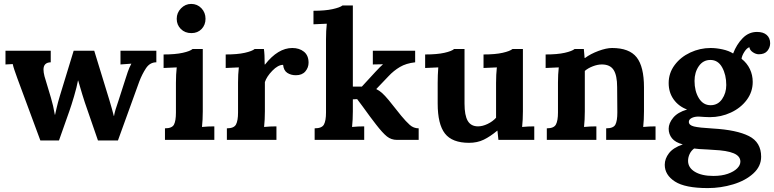

<svg xmlns="http://www.w3.org/2000/svg" viewBox="-20 -714 3951 980"><path d="M691 -298 582 3H480L413 -191Q404 -217 379 -303H378Q372 -270 358 -222.5Q344 -175 334 -147L281 3H186L69 -313Q59 -341 53.5 -357Q48 -373 45 -387L8 -385V-455H239V-396Q202 -395 202 -359Q202 -345 207 -325L240 -215Q252 -175 260 -128H261Q263 -136 269 -163Q275 -190 286 -226L356 -455H461L538 -204Q551 -161 561 -122H562Q566 -148 585 -201L622 -316Q624 -323 632 -346.5Q640 -370 650 -388V-389L595 -385V-455H778V-396Q745 -396 725 -365.5Q705 -335 691 -298Z M1029 -618Q1029 -587 1009 -566Q989 -545 957 -545Q924 -545 903 -566Q882 -587 882 -618Q882 -649 904 -671.5Q926 -694 956 -694Q987 -694 1008 -672Q1029 -650 1029 -618ZM1011 -66Q1041 -69 1074 -69V0H822V-59Q858 -59 868 -78Q878 -97 878 -140V-291Q878 -334 882 -370L815 -367V-436Q875 -436 913 -444.5Q951 -453 963 -464H1015V-146Q1015 -103 1011 -66Z M1555 -394Q1555 -369 1538.5 -349.5Q1522 -330 1490 -330Q1465 -330 1446.5 -342Q1428 -354 1425 -383Q1399 -383 1370 -353Q1341 -323 1332 -295V-146Q1332 -103 1328 -66Q1358 -69 1391 -69V0H1138V-59Q1174 -59 1184.5 -78.5Q1195 -98 1195 -140V-293Q1195 -334 1199 -370L1132 -367V-436Q1192 -436 1229.5 -444.5Q1267 -453 1280 -464H1327Q1331 -438 1331 -385H1333Q1399 -469 1472 -469Q1508 -469 1531.5 -450Q1555 -431 1555 -394Z M1827 -272 1896 -347Q1924 -377 1934 -385V-386L1883 -385V-455H2099V-396Q2053 -391 2021 -372Q1989 -353 1963 -325L1901 -260V-259Q1916 -252 1930 -239.5Q1944 -227 1964 -203L2028 -123Q2052 -94 2071.5 -76.5Q2091 -59 2117 -59V0H2006Q1977 0 1955 -17.5Q1933 -35 1899 -79Q1873 -112 1830 -172L1803 -208L1781 -207V-146Q1781 -103 1777 -66Q1807 -69 1839 -69V0H1586V-59Q1623 -59 1633.5 -78.5Q1644 -98 1644 -140V-514Q1644 -557 1648 -593L1580 -590V-659Q1640 -659 1678 -667.5Q1716 -676 1728 -686H1781V-272Z M2645 -66Q2675 -69 2707 -69V0H2524L2519 -47H2518Q2482 -17 2449 -1Q2416 15 2374 15Q2288 15 2251 -32.5Q2214 -80 2214 -186V-291Q2214 -330 2217 -370L2150 -367V-436Q2211 -436 2248.5 -444.5Q2286 -453 2298 -464H2351V-185Q2351 -125 2367.5 -97Q2384 -69 2420 -69Q2443 -69 2469 -81.5Q2495 -94 2512 -113V-291Q2512 -334 2516 -370L2448 -367V-436Q2508 -436 2545.5 -444.5Q2583 -453 2596 -464H2649V-146Q2649 -103 2645 -66Z M3267 -268V-146Q3267 -103 3263 -66Q3295 -69 3326 -69V0H3074V-59Q3111 -59 3121 -78Q3131 -97 3131 -140L3130 -269Q3130 -329 3112 -357Q3094 -385 3052 -385Q3030 -385 3005.5 -375.5Q2981 -366 2965 -352V-146Q2965 -103 2961 -66Q2991 -69 3024 -69V0H2771V-59Q2807 -59 2817.5 -78.5Q2828 -98 2828 -140V-293Q2828 -334 2832 -370L2765 -367V-436Q2825 -436 2862.5 -444.5Q2900 -453 2913 -464H2960Q2960 -462 2964 -418H2966Q2994 -439 3034.5 -454Q3075 -469 3104 -469Q3192 -469 3229.5 -421.5Q3267 -374 3267 -268Z M3911 -493Q3911 -472 3897 -454.5Q3883 -437 3853 -437Q3838 -437 3822.5 -447.5Q3807 -458 3805 -473Q3792 -469 3779.5 -449.5Q3767 -430 3765 -414Q3793 -392 3807.5 -361.5Q3822 -331 3822 -296Q3822 -245 3791.5 -204Q3761 -163 3710.5 -139.5Q3660 -116 3603 -116L3576 -117Q3556 -119 3546 -119Q3524 -119 3510 -111.5Q3496 -104 3496 -92Q3496 -75 3522 -68.5Q3548 -62 3619 -58Q3740 -51 3802.5 -19.5Q3865 12 3865 86Q3865 135 3825 171.5Q3785 208 3722 227Q3659 246 3593 246Q3477 246 3425 212.5Q3373 179 3373 127Q3373 96 3394.5 68Q3416 40 3465 23Q3427 13 3410 -8Q3393 -29 3393 -57Q3393 -85 3416 -113Q3439 -141 3487 -155Q3444 -171 3418.5 -206.5Q3393 -242 3393 -290Q3393 -341 3423.5 -382Q3454 -423 3503.5 -446Q3553 -469 3607 -469Q3636 -469 3668 -462Q3700 -455 3722 -441Q3740 -488 3771 -519.5Q3802 -551 3844 -551Q3876 -551 3893.5 -535.5Q3911 -520 3911 -493ZM3525 -301Q3525 -249 3547 -213Q3569 -177 3607 -177Q3644 -177 3665.5 -208Q3687 -239 3687 -280Q3687 -332 3666 -370Q3645 -408 3606 -408Q3569 -408 3547 -376.5Q3525 -345 3525 -301ZM3492 107Q3492 142 3527 163Q3562 184 3621 184Q3664 184 3695 173Q3726 162 3742.5 145.5Q3759 129 3759 111Q3759 83 3725 68.5Q3691 54 3621 51L3591 49Q3541 47 3523 44Q3508 55 3500 72Q3492 89 3492 107Z"/></svg>

Font: Sumana
Style: Bold
Weight: 700
Designer: Cyreal, Alexei Vanyashin (Devanagari), Olga Karpushina (Latin)
Foundry: Cyreal
Version: Version 1.015;PS 001.015;hotconv 1.0.70;makeotf.lib2.5.58329